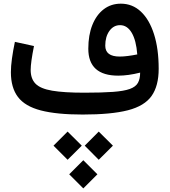

<svg xmlns="http://www.w3.org/2000/svg" viewBox="-20 -627 932 1051"><path d="M443.8 170.4 520.5 93.3 598.1 170.4 520.5 247.6ZM272.9 170.4 350.1 93.3 427.7 170.4 350.1 247.6ZM358.9 327.1 436 250 513.2 327.1 436 404.3ZM747.1 -229.5Q681.6 -212.9 627.4 -212.9Q463.4 -212.9 463.4 -360.4Q463.4 -435.1 485.6 -490.5Q507.8 -545.9 547.9 -576.4Q587.9 -606.9 641.6 -606.9Q705.1 -606.9 751.5 -563.2Q797.9 -519.5 823.2 -439.5Q848.6 -359.4 848.6 -250.5Q848.6 -156.7 809.8 -101.8Q771 -46.9 680.2 -23.4Q589.4 0 432.6 0Q290 0 203.6 -22.5Q117.2 -44.9 78.4 -95.9Q39.6 -147 39.6 -231.9Q39.6 -263.7 45.4 -306.4Q51.3 -349.1 61.5 -397.9L166 -375Q147.9 -284.7 147.9 -244.1Q147.9 -195.8 174.6 -168.7Q201.2 -141.6 265.4 -130.6Q329.6 -119.6 441.9 -119.6Q538.1 -119.6 598.1 -124Q658.2 -128.4 690.7 -140.1Q723.1 -151.9 735.1 -173.6Q747.1 -195.3 747.1 -229.5ZM731.4 -329.1Q725.6 -406.2 700.9 -447.8Q676.3 -489.3 637.2 -489.3Q601.6 -489.3 578.9 -457.8Q556.2 -426.3 556.2 -377Q556.2 -317.4 635.3 -317.4Q655.8 -317.4 680.2 -320.6Q704.6 -323.7 731.4 -329.1Z"/></svg>

Font: Estedad-FD SemiBold
Style: Regular
Weight: 600
Designer: Amin Abedi
Version: Version 7.3